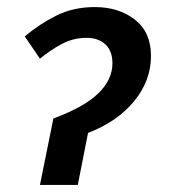

<svg xmlns="http://www.w3.org/2000/svg" viewBox="-20 -523 478 543"><path d="M93 0 131 -188Q218 -220 258 -259Q298 -298 298 -344Q298 -379 278 -397.5Q258 -416 225 -416Q187 -416 154.5 -398.5Q122 -381 93 -357L50 -420Q90 -454 138.5 -478.5Q187 -503 248 -503Q316 -503 361.5 -467.5Q407 -432 407 -365Q407 -295 359.5 -237Q312 -179 229 -147L200 0Z"/></svg>

Font: Source Sans 3 Semibold
Style: Italic
Weight: 600
Italic angle: -11°
Designer: Paul D. Hunt
Foundry: Adobe
Version: Version 3.052;hotconv 1.1.0;makeotfexe 2.6.0